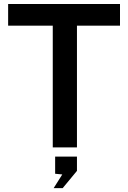

<svg xmlns="http://www.w3.org/2000/svg" viewBox="-20 -743 646 968"><path d="M21 -613.5V-723H585V-613.5H368V0H246V-613.5ZM250.5 205.5 294 136.5 258 133V46.5H368V118.5L296 205.5Z"/></svg>

Font: Public Sans SemiBold
Style: Regular
Weight: 600
Designer: The Public Sans Project Authors: Dan O. Williams and USWDS (Libre Franklin designed by Pablo Impallari and Rodrigo Fuenz
Version: Version 1.007